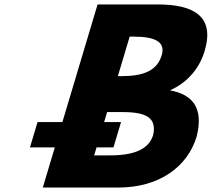

<svg xmlns="http://www.w3.org/2000/svg" viewBox="-20 -845 954 865"><path d="M404.2 -145 415 -181H491.2L525.3 -295H449.1L462.5 -340H533.9C640.7 -340 686.5 -313 670.1 -237C650.6 -172 583.3 -145 475.6 -145ZM511 -502 564.2 -680H582.4C681.6 -680 726.1 -655 708.5 -596C687.8 -527 627.1 -502 529.1 -502ZM419.6 -825 261.1 -295H149.1L115 -181H227L172.8 0H512.1C698.2 0 825.3 -94 866 -230C899.5 -363 843.5 -420 745.9 -438C826.7 -474 879.1 -539 901.9 -615C948.8 -772 852.7 -825 689.9 -825Z"/></svg>

Font: Hussar
Style: BdSuprExtOblThree
Weight: 700
Foundry: Cannot Into Space Fonts
Version: Version 2.00